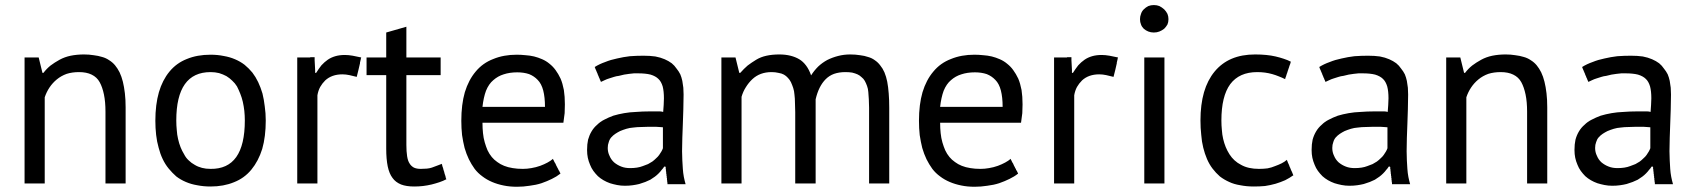

<svg xmlns="http://www.w3.org/2000/svg" viewBox="-20 -711 6567 744"><path d="M466.8 0Q466.8 -74.2 466.8 -294.9Q466.8 -325.2 463.9 -349.6Q460.9 -375 456.1 -394.5Q451.2 -414.1 443.4 -430.7Q435.5 -446.3 425.8 -458Q416 -469.7 403.3 -477.5Q390.6 -486.3 376 -490.2Q360.4 -495.1 342.8 -497.1Q325.2 -500 305.7 -500Q278.3 -500 253.9 -495.1Q230.5 -490.2 210.9 -479.5Q191.4 -468.8 175.8 -457Q160.2 -444.3 148.4 -428.7Q147.5 -428.7 144.5 -428.7Q140.6 -443.4 129.9 -488.3Q116.2 -488.3 75.2 -488.3Q75.2 -366.2 75.2 0Q94.7 0 153.3 0Q153.3 -84 153.3 -334Q160.2 -354.5 171.9 -372.1Q183.6 -389.6 200.2 -403.3Q216.8 -417 238.3 -424.8Q259.8 -431.6 286.1 -431.6Q315.4 -431.6 335 -421.9Q355.5 -412.1 366.2 -392.6Q377 -373 382.8 -344.7Q388.7 -316.4 388.7 -278.3Q388.7 -185.5 388.7 0Q408.2 0 466.8 0Z M594.7 -138.7Q600.6 -115.2 610.4 -94.7Q620.1 -74.2 633.8 -57.6Q647.5 -41 663.1 -27.3Q679.7 -14.6 700.2 -5.9Q720.7 2.9 744.1 6.8Q768.6 11.7 795.9 11.7Q846.7 11.7 886.7 -4.9Q926.8 -20.5 954.1 -53.7Q981.4 -86.9 996.1 -133.8Q1009.8 -181.6 1009.8 -244.1Q1009.8 -272.5 1005.9 -298.8Q1002.9 -325.2 997.1 -348.6Q990.2 -372.1 980.5 -392.6Q970.7 -413.1 958 -429.7Q944.3 -446.3 927.7 -460Q911.1 -472.7 890.6 -481.4Q870.1 -490.2 846.7 -494.1Q823.2 -499 795.9 -499Q744.1 -499 704.1 -482.4Q664.1 -466.8 636.7 -433.6Q609.4 -400.4 595.7 -353.5Q582 -305.7 582 -243.2Q582 -214.8 585 -188.5Q587.9 -162.1 594.7 -138.7ZM795.9 -431.6Q813.5 -431.6 829.1 -427.7Q844.7 -422.9 857.4 -416Q870.1 -408.2 879.9 -398.4Q890.6 -388.7 898.4 -376Q905.3 -362.3 911.1 -347.7Q917 -333 920.9 -316.4Q924.8 -298.8 926.8 -281.2Q928.7 -262.7 928.7 -244.1Q928.7 -149.4 895.5 -102.5Q862.3 -55.7 795.9 -56.6Q777.3 -56.6 762.7 -60.5Q747.1 -64.5 734.4 -72.3Q721.7 -79.1 710.9 -89.8Q700.2 -99.6 693.4 -113.3Q685.5 -126 679.7 -140.6Q673.8 -155.3 669.9 -172.9Q666 -189.5 665 -207Q663.1 -224.6 663.1 -244.1Q663.1 -337.9 696.3 -384.8Q729.5 -431.6 795.9 -431.6Z M1379.9 -488.3Q1362.3 -492.2 1346.7 -495.1Q1330.1 -498 1316.4 -498Q1295.9 -498 1279.3 -493.2Q1262.7 -488.3 1250 -479.5Q1237.3 -470.7 1225.6 -458Q1214.8 -444.3 1205.1 -428.7Q1204.1 -428.7 1201.2 -428.7Q1201.2 -432.6 1201.2 -439.5Q1201.2 -447.3 1200.2 -459Q1199.2 -469.7 1199.2 -477.5Q1199.2 -485.4 1199.2 -489.3Q1198.2 -489.3 1197.3 -489.3Q1197.3 -489.3 1196.3 -489.3Q1196.3 -489.3 1195.3 -489.3Q1195.3 -489.3 1194.3 -489.3Q1194.3 -489.3 1193.4 -489.3Q1193.4 -489.3 1192.4 -489.3Q1192.4 -489.3 1191.4 -489.3Q1191.4 -489.3 1189.5 -489.3Q1189.5 -489.3 1188.5 -489.3Q1188.5 -489.3 1187.5 -489.3Q1187.5 -489.3 1186.5 -489.3Q1186.5 -489.3 1185.5 -489.3Q1185.5 -489.3 1184.6 -489.3Q1184.6 -489.3 1183.6 -489.3Q1183.6 -489.3 1182.6 -489.3Q1182.6 -489.3 1181.6 -488.3Q1180.7 -488.3 1179.7 -488.3Q1179.7 -488.3 1178.7 -488.3Q1178.7 -488.3 1177.7 -488.3Q1177.7 -488.3 1176.8 -488.3Q1176.8 -488.3 1175.8 -488.3Q1175.8 -488.3 1174.8 -488.3Q1174.8 -488.3 1173.8 -488.3Q1172.9 -488.3 1171.9 -488.3Q1171.9 -488.3 1170.9 -488.3Q1170.9 -488.3 1169.9 -488.3Q1169.9 -488.3 1168.9 -488.3Q1168.9 -488.3 1168 -488.3Q1168 -488.3 1167 -488.3Q1167 -488.3 1166 -488.3Q1165 -488.3 1164.1 -488.3Q1164.1 -488.3 1163.1 -488.3Q1163.1 -488.3 1162.1 -488.3Q1162.1 -488.3 1161.1 -488.3Q1161.1 -488.3 1160.2 -488.3Q1160.2 -488.3 1159.2 -488.3Q1159.2 -488.3 1158.2 -488.3Q1158.2 -488.3 1157.2 -488.3Q1157.2 -488.3 1156.2 -488.3Q1156.2 -488.3 1155.3 -488.3Q1155.3 -488.3 1154.3 -488.3Q1154.3 -488.3 1153.3 -488.3Q1153.3 -488.3 1152.3 -488.3Q1152.3 -488.3 1151.4 -488.3Q1151.4 -488.3 1150.4 -488.3Q1150.4 -488.3 1149.4 -488.3Q1149.4 -488.3 1147.5 -488.3Q1147.5 -488.3 1146.5 -488.3Q1146.5 -488.3 1145.5 -488.3Q1145.5 -488.3 1144.5 -488.3Q1144.5 -488.3 1143.6 -488.3Q1143.6 -488.3 1142.6 -488.3Q1142.6 -488.3 1142.6 -488.3Q1142.6 -488.3 1141.6 -488.3Q1141.6 -488.3 1140.6 -488.3Q1140.6 -488.3 1139.6 -488.3Q1138.7 -488.3 1137.7 -488.3Q1137.7 -488.3 1136.7 -488.3Q1136.7 -488.3 1135.7 -488.3Q1135.7 -488.3 1135.7 -488.3Q1135.7 -488.3 1133.8 -488.3Q1133.8 -488.3 1132.8 -488.3Q1132.8 -488.3 1131.8 -488.3Q1131.8 -366.2 1131.8 0Q1151.4 0 1210 0Q1210 -85.9 1210 -341.8Q1212.9 -359.4 1220.7 -374Q1228.5 -387.7 1240.2 -399.4Q1252.9 -411.1 1269.5 -417Q1286.1 -422.9 1306.6 -422.9Q1320.3 -422.9 1334 -419.9Q1347.7 -417 1362.3 -413.1Q1366.2 -427.7 1369.1 -440.4Q1372.1 -454.1 1375 -465.8Q1375 -466.8 1375 -467.8Q1375 -467.8 1375 -468.8Q1375 -468.8 1375 -469.7Q1375 -469.7 1376 -470.7Q1376 -470.7 1376 -471.7Q1376 -471.7 1376 -472.7Q1376 -472.7 1376 -473.6Q1376 -473.6 1376 -474.6Q1376 -474.6 1377 -475.6Q1377 -475.6 1377 -476.6Q1377 -476.6 1377 -477.5Q1377 -477.5 1377 -478.5Q1377 -478.5 1377.9 -479.5Q1377.9 -479.5 1377.9 -480.5Q1377.9 -480.5 1377.9 -481.4Q1377.9 -481.4 1377.9 -483.4Q1377.9 -483.4 1378.9 -484.4Q1378.9 -484.4 1378.9 -485.4Q1378.9 -485.4 1378.9 -486.3Q1378.9 -486.3 1379.9 -488.3Z M1400.4 -419.9Q1419.9 -419.9 1476.6 -419.9Q1476.6 -348.6 1476.6 -134.8Q1476.6 -94.7 1482.4 -66.4Q1488.3 -38.1 1501 -21.5Q1512.7 -4.9 1534.2 3.9Q1554.7 11.7 1585 11.7Q1602.5 11.7 1619.1 9.8Q1635.7 7.8 1652.3 3.9Q1668 0 1682.6 -4.9Q1697.3 -9.8 1710 -16.6Q1710 -16.6 1709 -17.6Q1709 -17.6 1709 -18.6Q1709 -18.6 1708 -19.5Q1708 -19.5 1708 -20.5Q1708 -20.5 1708 -21.5Q1708 -21.5 1707 -22.5Q1707 -22.5 1707 -23.4Q1707 -23.4 1707 -24.4Q1707 -24.4 1707 -25.4Q1707 -25.4 1706.1 -27.3Q1706.1 -27.3 1706.1 -28.3Q1706.1 -28.3 1706.1 -29.3Q1706.1 -29.3 1705.1 -30.3Q1705.1 -30.3 1705.1 -30.3Q1705.1 -30.3 1705.1 -31.2Q1705.1 -31.2 1705.1 -32.2Q1705.1 -33.2 1704.1 -34.2Q1704.1 -34.2 1704.1 -35.2Q1704.1 -35.2 1704.1 -35.2Q1704.1 -35.2 1703.1 -36.1Q1703.1 -36.1 1703.1 -37.1Q1703.1 -37.1 1703.1 -38.1Q1703.1 -38.1 1703.1 -39.1Q1703.1 -39.1 1702.1 -39.1Q1702.1 -39.1 1702.1 -41Q1702.1 -41 1702.1 -42Q1702.1 -42 1702.1 -42Q1702.1 -43 1701.2 -43.9Q1701.2 -43.9 1701.2 -44.9Q1701.2 -44.9 1701.2 -45.9Q1701.2 -45.9 1700.2 -46.9Q1700.2 -46.9 1700.2 -46.9Q1700.2 -46.9 1700.2 -47.9Q1700.2 -47.9 1700.2 -48.8Q1700.2 -48.8 1699.2 -49.8Q1699.2 -49.8 1699.2 -50.8Q1699.2 -50.8 1699.2 -51.8Q1699.2 -51.8 1698.2 -52.7Q1698.2 -52.7 1698.2 -53.7Q1698.2 -53.7 1698.2 -53.7Q1698.2 -53.7 1698.2 -54.7Q1698.2 -54.7 1698.2 -55.7Q1698.2 -55.7 1697.3 -56.6Q1697.3 -56.6 1697.3 -57.6Q1697.3 -57.6 1697.3 -58.6Q1697.3 -58.6 1697.3 -59.6Q1697.3 -59.6 1696.3 -60.5Q1696.3 -60.5 1696.3 -61.5Q1696.3 -61.5 1696.3 -62.5Q1696.3 -62.5 1695.3 -63.5Q1695.3 -63.5 1695.3 -63.5Q1695.3 -64.5 1695.3 -65.4Q1695.3 -65.4 1694.3 -65.4Q1694.3 -66.4 1694.3 -67.4Q1694.3 -67.4 1694.3 -68.4Q1694.3 -68.4 1694.3 -68.4Q1694.3 -68.4 1693.4 -69.3Q1693.4 -69.3 1693.4 -70.3Q1693.4 -70.3 1693.4 -71.3Q1693.4 -71.3 1693.4 -72.3Q1693.4 -72.3 1692.4 -73.2Q1692.4 -73.2 1692.4 -74.2Q1692.4 -74.2 1692.4 -75.2Q1692.4 -75.2 1692.4 -76.2Q1681.6 -72.3 1671.9 -68.4Q1662.1 -64.5 1653.3 -61.5Q1644.5 -58.6 1633.8 -57.6Q1623 -56.6 1610.4 -56.6Q1594.7 -56.6 1584 -61.5Q1573.2 -67.4 1567.4 -77.1Q1560.5 -86.9 1557.6 -105.5Q1554.7 -124 1554.7 -149.4Q1554.7 -239.3 1554.7 -419.9Q1587.9 -419.9 1687.5 -419.9Q1687.5 -437.5 1687.5 -488.3Q1654.3 -488.3 1554.7 -488.3Q1554.7 -517.6 1554.7 -607.4Q1535.2 -601.6 1476.6 -585Q1476.6 -560.5 1476.6 -488.3Q1458 -488.3 1400.4 -488.3Q1400.4 -470.7 1400.4 -419.9Z M2123 -95.7Q2114.3 -87.9 2101.6 -81.1Q2088.9 -74.2 2073.2 -68.4Q2056.6 -62.5 2039.1 -59.6Q2022.5 -56.6 2005.9 -56.6Q1984.4 -56.6 1966.8 -59.6Q1948.2 -62.5 1933.6 -68.4Q1918.9 -74.2 1907.2 -83Q1894.5 -91.8 1885.7 -102.5Q1876 -114.3 1869.1 -128.9Q1863.3 -142.6 1858.4 -159.2Q1853.5 -175.8 1851.6 -195.3Q1849.6 -213.9 1849.6 -235.4Q1954.1 -235.4 2163.1 -235.4Q2166 -254.9 2168 -272.5Q2168.9 -290 2168.9 -306.6Q2168.9 -336.9 2165 -362.3Q2160.2 -387.7 2152.3 -406.2Q2143.6 -424.8 2132.8 -439.5Q2123 -453.1 2109.4 -463.9Q2096.7 -474.6 2081.1 -481.4Q2065.4 -488.3 2049.8 -492.2Q2033.2 -496.1 2016.6 -497.1Q1999 -499 1982.4 -499Q1931.6 -499 1891.6 -482.4Q1850.6 -466.8 1823.2 -433.6Q1795.9 -401.4 1781.2 -353.5Q1767.6 -305.7 1767.6 -243.2Q1767.6 -213.9 1770.5 -187.5Q1774.4 -161.1 1780.3 -137.7Q1787.1 -114.3 1796.9 -93.8Q1806.6 -74.2 1819.3 -56.6Q1832 -40 1849.6 -27.3Q1866.2 -14.6 1886.7 -5.9Q1907.2 2.9 1931.6 7.8Q1955.1 12.7 1983.4 12.7Q2007.8 12.7 2032.2 8.8Q2056.6 5.9 2078.1 -1Q2100.6 -8.8 2118.2 -17.6Q2136.7 -26.4 2151.4 -38.1Q2151.4 -39.1 2151.4 -40Q2151.4 -40 2150.4 -41Q2150.4 -41 2150.4 -42Q2150.4 -42 2149.4 -43Q2149.4 -43.9 2148.4 -44.9Q2148.4 -44.9 2148.4 -45.9Q2148.4 -45.9 2147.5 -46.9Q2147.5 -46.9 2147.5 -47.9Q2147.5 -47.9 2146.5 -48.8Q2146.5 -48.8 2146.5 -49.8Q2146.5 -49.8 2145.5 -49.8Q2145.5 -49.8 2145.5 -50.8Q2145.5 -50.8 2144.5 -51.8Q2144.5 -51.8 2143.6 -53.7Q2143.6 -53.7 2143.6 -54.7Q2143.6 -54.7 2143.6 -55.7Q2143.6 -55.7 2142.6 -55.7Q2142.6 -55.7 2142.6 -56.6Q2142.6 -56.6 2141.6 -57.6Q2141.6 -57.6 2141.6 -58.6Q2141.6 -58.6 2141.6 -59.6Q2141.6 -59.6 2140.6 -59.6Q2140.6 -59.6 2139.6 -61.5Q2139.6 -61.5 2139.6 -62.5Q2139.6 -62.5 2139.6 -62.5Q2139.6 -62.5 2138.7 -63.5Q2138.7 -63.5 2138.7 -64.5Q2138.7 -64.5 2137.7 -65.4Q2137.7 -65.4 2137.7 -65.4Q2137.7 -66.4 2136.7 -67.4Q2136.7 -67.4 2136.7 -67.4Q2136.7 -67.4 2135.7 -69.3Q2135.7 -69.3 2135.7 -69.3Q2135.7 -69.3 2134.8 -71.3Q2134.8 -71.3 2134.8 -71.3Q2134.8 -71.3 2134.8 -72.3Q2134.8 -72.3 2133.8 -73.2Q2133.8 -73.2 2133.8 -73.2Q2133.8 -73.2 2133.8 -74.2Q2133.8 -74.2 2132.8 -75.2Q2132.8 -75.2 2132.8 -76.2Q2132.8 -76.2 2132.8 -76.2Q2132.8 -77.1 2131.8 -78.1Q2131.8 -78.1 2130.9 -79.1Q2130.9 -80.1 2129.9 -81.1Q2129.9 -81.1 2128.9 -82Q2128.9 -82 2128.9 -83Q2128.9 -83 2127.9 -84Q2127.9 -84 2127.9 -85Q2127.9 -85 2127 -85.9Q2127 -85.9 2127 -86.9Q2127 -86.9 2126 -87.9Q2126 -87.9 2126 -88.9Q2126 -89.8 2125 -90.8Q2125 -90.8 2124 -91.8Q2124 -91.8 2124 -92.8Q2124 -92.8 2123 -93.8Q2123 -93.8 2123 -95.7ZM2063.5 -401.4Q2078.1 -386.7 2085 -360.4Q2091.8 -334 2091.8 -296.9Q2010.7 -296.9 1849.6 -296.9Q1853.5 -333 1863.3 -359.4Q1874 -385.7 1891.6 -400.4Q1909.2 -416 1931.6 -422.9Q1955.1 -430.7 1984.4 -430.7Q2009.8 -430.7 2030.3 -423.8Q2049.8 -416 2063.5 -401.4Z M2308.6 -393.6Q2316.4 -397.5 2323.2 -400.4Q2331.1 -404.3 2340.8 -407.2Q2349.6 -410.2 2359.4 -413.1Q2368.2 -416 2377.9 -417Q2388.7 -419.9 2398.4 -421.9Q2408.2 -423.8 2418 -424.8Q2427.7 -425.8 2436.5 -426.8Q2445.3 -426.8 2453.1 -426.8Q2481.4 -426.8 2501 -421.9Q2520.5 -416 2531.2 -405.3Q2542 -395.5 2547.9 -376Q2552.7 -357.4 2552.7 -330.1Q2552.7 -318.4 2551.8 -304.7Q2550.8 -292 2549.8 -277.3Q2543 -279.3 2537.1 -279.3Q2530.3 -279.3 2523.4 -279.3Q2514.6 -279.3 2496.1 -279.3Q2469.7 -279.3 2445.3 -277.3Q2419.9 -276.4 2398.4 -272.5Q2376 -268.6 2356.4 -262.7Q2337.9 -255.9 2321.3 -247.1Q2305.7 -239.3 2293.9 -227.5Q2281.2 -216.8 2272.5 -202.1Q2263.7 -187.5 2258.8 -169.9Q2254.9 -152.3 2254.9 -129.9Q2254.9 -113.3 2257.8 -99.6Q2260.7 -85.9 2266.6 -72.3Q2271.5 -59.6 2279.3 -48.8Q2287.1 -38.1 2296.9 -28.3Q2306.6 -19.5 2318.4 -12.7Q2330.1 -5.9 2343.8 -1Q2356.4 2.9 2371.1 5.9Q2385.7 8.8 2401.4 8.8Q2418 8.8 2431.6 6.8Q2445.3 4.9 2457 2Q2469.7 -2 2480.5 -5.9Q2491.2 -10.7 2500 -14.6Q2509.8 -20.5 2517.6 -26.4Q2525.4 -32.2 2532.2 -39.1Q2539.1 -45.9 2543.9 -52.7Q2549.8 -58.6 2553.7 -65.4Q2555.7 -65.4 2558.6 -65.4Q2558.6 -65.4 2558.6 -64.5Q2558.6 -64.5 2559.6 -63.5Q2559.6 -63.5 2559.6 -62.5Q2559.6 -62.5 2559.6 -61.5Q2559.6 -60.5 2559.6 -59.6Q2559.6 -59.6 2559.6 -58.6Q2559.6 -58.6 2559.6 -57.6Q2559.6 -57.6 2559.6 -56.6Q2559.6 -56.6 2559.6 -55.7Q2559.6 -55.7 2560.5 -54.7Q2560.5 -54.7 2560.5 -53.7Q2560.5 -53.7 2560.5 -52.7Q2560.5 -52.7 2560.5 -51.8Q2560.5 -51.8 2560.5 -50.8Q2560.5 -49.8 2560.5 -48.8Q2560.5 -48.8 2560.5 -47.9Q2560.5 -47.9 2560.5 -46.9Q2560.5 -46.9 2561.5 -45.9Q2561.5 -45.9 2561.5 -44.9Q2561.5 -44.9 2561.5 -43.9Q2561.5 -43.9 2561.5 -43Q2561.5 -43 2561.5 -41Q2561.5 -41 2561.5 -40Q2561.5 -40 2561.5 -39.1Q2561.5 -39.1 2561.5 -38.1Q2561.5 -38.1 2562.5 -37.1Q2562.5 -37.1 2562.5 -36.1Q2562.5 -36.1 2562.5 -35.2Q2562.5 -34.2 2562.5 -33.2Q2562.5 -33.2 2562.5 -32.2Q2562.5 -32.2 2562.5 -31.2Q2562.5 -31.2 2562.5 -30.3Q2562.5 -30.3 2563.5 -29.3Q2563.5 -29.3 2563.5 -28.3Q2563.5 -28.3 2563.5 -27.3Q2563.5 -27.3 2563.5 -26.4Q2563.5 -26.4 2563.5 -25.4Q2563.5 -25.4 2563.5 -24.4Q2563.5 -24.4 2563.5 -23.4Q2563.5 -23.4 2563.5 -22.5Q2563.5 -21.5 2564.5 -20.5Q2564.5 -20.5 2564.5 -19.5Q2564.5 -19.5 2564.5 -18.6Q2564.5 -18.6 2564.5 -17.6Q2564.5 -17.6 2564.5 -16.6Q2564.5 -16.6 2564.5 -15.6Q2564.5 -15.6 2564.5 -14.6Q2564.5 -14.6 2564.5 -13.7Q2564.5 -13.7 2564.5 -12.7Q2564.5 -12.7 2565.4 -11.7Q2565.4 -11.7 2565.4 -10.7Q2565.4 -10.7 2565.4 -9.8Q2565.4 -9.8 2565.4 -9.8Q2565.4 -9.8 2565.4 -8.8Q2565.4 -8.8 2565.4 -7.8Q2565.4 -7.8 2565.4 -6.8Q2565.4 -5.9 2565.4 -4.9Q2565.4 -4.9 2566.4 -3.9Q2566.4 -3.9 2566.4 -2.9Q2566.4 -2.9 2566.4 -2Q2566.4 -2 2566.4 -2Q2566.4 -2 2566.4 -1Q2566.4 -1 2566.4 0Q2566.4 0 2566.4 1Q2566.4 1 2566.4 2Q2566.4 2 2566.4 2Q2566.4 2 2566.4 2.9Q2567.4 2.9 2568.4 2.9Q2568.4 2.9 2569.3 2.9Q2569.3 2.9 2570.3 2.9Q2570.3 2.9 2571.3 2.9Q2571.3 2.9 2572.3 2.9Q2573.2 2.9 2574.2 2.9Q2574.2 2.9 2575.2 2.9Q2575.2 2.9 2576.2 2.9Q2576.2 2.9 2577.1 2.9Q2577.1 2.9 2578.1 2.9Q2578.1 2.9 2579.1 2.9Q2579.1 2.9 2580.1 2.9Q2580.1 2.9 2581.1 2.9Q2581.1 2.9 2582 2.9Q2582 2.9 2583 2.9Q2583 2.9 2584 2.9Q2584 2.9 2585.9 2.9Q2585.9 2.9 2586.9 2.9Q2586.9 2.9 2587.9 2.9Q2587.9 2.9 2588.9 2.9Q2588.9 2.9 2589.8 2.9Q2589.8 2.9 2590.8 2.9Q2590.8 2.9 2591.8 2.9Q2591.8 2.9 2592.8 2.9Q2593.8 2.9 2594.7 2.9Q2594.7 2.9 2595.7 2.9Q2595.7 2.9 2596.7 2.9Q2596.7 2.9 2597.7 2.9Q2597.7 2.9 2598.6 2.9Q2598.6 2.9 2599.6 2.9Q2599.6 2.9 2600.6 2.9Q2600.6 2.9 2601.6 2.9Q2601.6 2.9 2603.5 2.9Q2603.5 2.9 2604.5 2.9Q2604.5 2.9 2605.5 2.9Q2605.5 2.9 2606.4 2.9Q2606.4 2.9 2607.4 2.9Q2607.4 2.9 2608.4 2.9Q2608.4 2.9 2609.4 2.9Q2609.4 2.9 2610.4 2.9Q2611.3 2.9 2612.3 2.9Q2612.3 2.9 2613.3 2.9Q2613.3 2.9 2614.3 2.9Q2614.3 2.9 2615.2 2.9Q2615.2 2.9 2616.2 2.9Q2616.2 2.9 2617.2 2.9Q2617.2 2.9 2618.2 2.9Q2618.2 2.9 2619.1 2.9Q2619.1 2.9 2620.1 2.9Q2620.1 2.9 2622.1 2.9Q2622.1 2.9 2623 2.9Q2623 2.9 2624 2.9Q2624 2.9 2625 2.9Q2625 2.9 2626 2.9Q2626 2.9 2627 2.9Q2627 2.9 2627.9 2.9Q2627.9 2.9 2628.9 2.9Q2628.9 2.9 2629.9 2.9Q2629.9 2.9 2630.9 2.9Q2630.9 2.9 2631.8 2.9Q2631.8 2.9 2632.8 2.9Q2632.8 2.9 2633.8 2.9Q2633.8 2.9 2634.8 2.9Q2634.8 2.9 2635.7 2.9Q2635.7 2.9 2636.7 2.9Q2632.8 -10.7 2629.9 -25.4Q2627 -41 2626 -56.6Q2625 -72.3 2624 -89.8Q2623 -107.4 2623 -125Q2623 -149.4 2624 -176.8Q2625 -203.1 2626 -230.5Q2627 -257.8 2627.9 -287.1Q2628.9 -315.4 2628.9 -344.7Q2628.9 -358.4 2627.9 -371.1Q2626 -383.8 2624 -397.5Q2621.1 -411.1 2616.2 -422.9Q2610.4 -434.6 2601.6 -445.3Q2593.8 -457 2583 -465.8Q2571.3 -474.6 2555.7 -481.4Q2540 -488.3 2519.5 -492.2Q2499 -495.1 2473.6 -495.1Q2447.3 -495.1 2420.9 -493.2Q2395.5 -490.2 2371.1 -484.4Q2346.7 -479.5 2325.2 -470.7Q2302.7 -462.9 2284.2 -451.2Q2284.2 -451.2 2285.2 -450.2Q2285.2 -450.2 2285.2 -449.2Q2285.2 -449.2 2286.1 -448.2Q2286.1 -448.2 2286.1 -447.3Q2286.1 -447.3 2286.1 -446.3Q2286.1 -446.3 2287.1 -445.3Q2287.1 -445.3 2287.1 -444.3Q2287.1 -444.3 2288.1 -443.4Q2288.1 -443.4 2288.1 -442.4Q2288.1 -442.4 2288.1 -441.4Q2288.1 -441.4 2289.1 -440.4Q2289.1 -440.4 2289.1 -439.5Q2289.1 -439.5 2290 -439.5Q2290 -439.5 2290 -438.5Q2290 -438.5 2290 -437.5Q2290 -437.5 2291 -435.5Q2291 -435.5 2291 -434.6Q2291 -434.6 2292 -433.6Q2292 -433.6 2292 -433.6Q2292 -433.6 2293 -431.6Q2293 -431.6 2293 -430.7Q2293 -430.7 2293 -429.7Q2293 -429.7 2293.9 -429.7Q2293.9 -429.7 2293.9 -427.7Q2293.9 -427.7 2294.9 -426.8Q2294.9 -426.8 2294.9 -426.8Q2294.9 -425.8 2295.9 -424.8Q2295.9 -424.8 2295.9 -423.8Q2295.9 -423.8 2295.9 -422.9Q2295.9 -422.9 2296.9 -421.9Q2296.9 -421.9 2296.9 -421.9Q2296.9 -421.9 2296.9 -420.9Q2296.9 -420.9 2297.9 -419.9Q2297.9 -419.9 2297.9 -419.9Q2297.9 -419.9 2297.9 -418.9Q2297.9 -418.9 2297.9 -418Q2297.9 -418 2298.8 -417Q2298.8 -417 2298.8 -417Q2298.8 -417 2299.8 -415Q2299.8 -415 2299.8 -415Q2299.8 -415 2299.8 -414.1Q2299.8 -414.1 2299.8 -414.1Q2299.8 -414.1 2300.8 -412.1Q2300.8 -412.1 2300.8 -411.1Q2300.8 -411.1 2301.8 -410.2Q2301.8 -410.2 2301.8 -409.2Q2301.8 -409.2 2302.7 -408.2Q2302.7 -408.2 2302.7 -407.2Q2302.7 -407.2 2303.7 -406.2Q2303.7 -406.2 2303.7 -405.3Q2303.7 -405.3 2303.7 -404.3Q2303.7 -404.3 2304.7 -403.3Q2304.7 -403.3 2304.7 -402.3Q2304.7 -402.3 2305.7 -401.4Q2305.7 -401.4 2305.7 -400.4Q2305.7 -400.4 2306.6 -399.4Q2306.6 -399.4 2306.6 -397.5Q2306.6 -397.5 2307.6 -396.5Q2307.6 -396.5 2307.6 -395.5Q2307.6 -395.5 2308.6 -394.5Q2308.6 -394.5 2308.6 -393.6ZM2359.4 -82Q2347.7 -92.8 2341.8 -107.4Q2335 -121.1 2335 -137.7Q2335 -150.4 2338.9 -160.2Q2341.8 -170.9 2348.6 -178.7Q2355.5 -186.5 2364.3 -192.4Q2373 -198.2 2382.8 -203.1Q2394.5 -208 2407.2 -211.9Q2419.9 -215.8 2434.6 -216.8Q2449.2 -218.8 2463.9 -218.8Q2478.5 -219.7 2493.2 -219.7Q2500 -219.7 2507.8 -219.7Q2514.6 -219.7 2521.5 -219.7Q2528.3 -219.7 2535.2 -218.8Q2542 -218.8 2548.8 -217.8Q2548.8 -190.4 2548.8 -136.7Q2546.9 -130.9 2543 -124Q2539.1 -118.2 2534.2 -110.4Q2529.3 -103.5 2522.5 -97.7Q2515.6 -90.8 2507.8 -85Q2500 -80.1 2491.2 -75.2Q2481.4 -71.3 2470.7 -67.4Q2460.9 -63.5 2448.2 -61.5Q2435.5 -59.6 2421.9 -59.6Q2402.3 -59.6 2387.7 -65.4Q2372.1 -71.3 2359.4 -82Z M3140.6 0Q3140.6 -82 3140.6 -326.2Q3146.5 -351.6 3156.2 -371.1Q3166 -390.6 3179.7 -404.3Q3193.4 -418 3211.9 -424.8Q3231.4 -431.6 3255.9 -431.6Q3270.5 -431.6 3282.2 -429.7Q3293.9 -426.8 3302.7 -422.9Q3311.5 -418.9 3318.4 -412.1Q3326.2 -406.2 3331.1 -397.5Q3335.9 -388.7 3339.8 -377.9Q3343.8 -367.2 3344.7 -354.5Q3345.7 -341.8 3346.7 -326.2Q3347.7 -311.5 3347.7 -293.9Q3347.7 -196.3 3347.7 0Q3367.2 0 3425.8 0Q3425.8 -73.2 3425.8 -293Q3425.8 -324.2 3423.8 -348.6Q3421.9 -374 3418 -394.5Q3414.1 -414.1 3407.2 -430.7Q3400.4 -446.3 3390.6 -458Q3381.8 -469.7 3370.1 -477.5Q3358.4 -486.3 3343.8 -490.2Q3330.1 -495.1 3312.5 -497.1Q3294.9 -500 3274.4 -500Q3250 -500 3227.5 -494.1Q3205.1 -488.3 3185.5 -478.5Q3166 -467.8 3150.4 -453.1Q3134.8 -437.5 3123 -418.9Q3115.2 -441.4 3103.5 -457Q3091.8 -472.7 3077.1 -481.4Q3062.5 -490.2 3043 -495.1Q3023.4 -500 3000 -500Q2972.7 -500 2950.2 -495.1Q2927.7 -490.2 2910.2 -479.5Q2892.6 -468.8 2877 -457Q2862.3 -444.3 2848.6 -428.7Q2847.7 -428.7 2844.7 -428.7Q2840.8 -443.4 2830.1 -488.3Q2816.4 -488.3 2775.4 -488.3Q2775.4 -366.2 2775.4 0Q2794.9 0 2853.5 0Q2853.5 -84 2853.5 -335.9Q2859.4 -356.4 2870.1 -373Q2880.9 -390.6 2895.5 -404.3Q2910.2 -418 2928.7 -424.8Q2947.3 -431.6 2969.7 -431.6Q2984.4 -431.6 2996.1 -428.7Q3008.8 -426.8 3017.6 -421.9Q3026.4 -417 3033.2 -409.2Q3040 -402.3 3044.9 -392.6Q3049.8 -381.8 3053.7 -370.1Q3057.6 -358.4 3058.6 -343.8Q3060.5 -329.1 3060.5 -312.5Q3061.5 -294.9 3061.5 -276.4Q3061.5 -184.6 3061.5 0Q3081.1 0 3140.6 0Z M3896.5 -95.7Q3887.7 -87.9 3875 -81.1Q3862.3 -74.2 3846.7 -68.4Q3830.1 -62.5 3812.5 -59.6Q3795.9 -56.6 3779.3 -56.6Q3757.8 -56.6 3740.2 -59.6Q3721.7 -62.5 3707 -68.4Q3692.4 -74.2 3680.7 -83Q3668 -91.8 3659.2 -102.5Q3649.4 -114.3 3642.6 -128.9Q3636.7 -142.6 3631.8 -159.2Q3627 -175.8 3625 -195.3Q3623 -213.9 3623 -235.4Q3727.5 -235.4 3936.5 -235.4Q3939.5 -254.9 3941.4 -272.5Q3942.4 -290 3942.4 -306.6Q3942.4 -336.9 3938.5 -362.3Q3933.6 -387.7 3925.8 -406.2Q3917 -424.8 3906.2 -439.5Q3896.5 -453.1 3882.8 -463.9Q3870.1 -474.6 3854.5 -481.4Q3838.9 -488.3 3823.2 -492.2Q3806.6 -496.1 3790 -497.1Q3772.5 -499 3755.9 -499Q3705.1 -499 3665 -482.4Q3624 -466.8 3596.7 -433.6Q3569.3 -401.4 3554.7 -353.5Q3541 -305.7 3541 -243.2Q3541 -213.9 3543.9 -187.5Q3547.9 -161.1 3553.7 -137.7Q3560.5 -114.3 3570.3 -93.8Q3580.1 -74.2 3592.8 -56.6Q3605.5 -40 3623 -27.3Q3639.6 -14.6 3660.2 -5.9Q3680.7 2.9 3705.1 7.8Q3728.5 12.7 3756.8 12.7Q3781.2 12.7 3805.7 8.8Q3830.1 5.9 3851.6 -1Q3874 -8.8 3891.6 -17.6Q3910.2 -26.4 3924.8 -38.1Q3924.8 -39.1 3924.8 -40Q3924.8 -40 3923.8 -41Q3923.8 -41 3923.8 -42Q3923.8 -42 3922.9 -43Q3922.9 -43.9 3921.9 -44.9Q3921.9 -44.9 3921.9 -45.9Q3921.9 -45.9 3920.9 -46.9Q3920.9 -46.9 3920.9 -47.9Q3920.9 -47.9 3919.9 -48.8Q3919.9 -48.8 3919.9 -49.8Q3919.9 -49.8 3918.9 -49.8Q3918.9 -49.8 3918.9 -50.8Q3918.9 -50.8 3918 -51.8Q3918 -51.8 3917 -53.7Q3917 -53.7 3917 -54.7Q3917 -54.7 3917 -55.7Q3917 -55.7 3916 -55.7Q3916 -55.7 3916 -56.6Q3916 -56.6 3915 -57.6Q3915 -57.6 3915 -58.6Q3915 -58.6 3915 -59.6Q3915 -59.6 3914.1 -59.6Q3914.1 -59.6 3913.1 -61.5Q3913.1 -61.5 3913.1 -62.5Q3913.1 -62.5 3913.1 -62.5Q3913.1 -62.5 3912.1 -63.5Q3912.1 -63.5 3912.1 -64.5Q3912.1 -64.5 3911.1 -65.4Q3911.1 -65.4 3911.1 -65.4Q3911.1 -66.4 3910.2 -67.4Q3910.2 -67.4 3910.2 -67.4Q3910.2 -67.4 3909.2 -69.3Q3909.2 -69.3 3909.2 -69.3Q3909.2 -69.3 3908.2 -71.3Q3908.2 -71.3 3908.2 -71.3Q3908.2 -71.3 3908.2 -72.3Q3908.2 -72.3 3907.2 -73.2Q3907.2 -73.2 3907.2 -73.2Q3907.2 -73.2 3907.2 -74.2Q3907.2 -74.2 3906.2 -75.2Q3906.2 -75.2 3906.2 -76.2Q3906.2 -76.2 3906.2 -76.2Q3906.2 -77.1 3905.3 -78.1Q3905.3 -78.1 3904.3 -79.1Q3904.3 -80.1 3903.3 -81.1Q3903.3 -81.1 3902.3 -82Q3902.3 -82 3902.3 -83Q3902.3 -83 3901.4 -84Q3901.4 -84 3901.4 -85Q3901.4 -85 3900.4 -85.9Q3900.4 -85.9 3900.4 -86.9Q3900.4 -86.9 3899.4 -87.9Q3899.4 -87.9 3899.4 -88.9Q3899.4 -89.8 3898.4 -90.8Q3898.4 -90.8 3897.5 -91.8Q3897.5 -91.8 3897.5 -92.8Q3897.5 -92.8 3896.5 -93.8Q3896.5 -93.8 3896.5 -95.7ZM3836.9 -401.4Q3851.6 -386.7 3858.4 -360.4Q3865.2 -334 3865.2 -296.9Q3784.2 -296.9 3623 -296.9Q3627 -333 3636.7 -359.4Q3647.5 -385.7 3665 -400.4Q3682.6 -416 3705.1 -422.9Q3728.5 -430.7 3757.8 -430.7Q3783.2 -430.7 3803.7 -423.8Q3823.2 -416 3836.9 -401.4Z M4312.5 -488.3Q4294.9 -492.2 4279.3 -495.1Q4262.7 -498 4249 -498Q4228.5 -498 4211.9 -493.2Q4195.3 -488.3 4182.6 -479.5Q4169.9 -470.7 4158.2 -458Q4147.5 -444.3 4137.7 -428.7Q4136.7 -428.7 4133.8 -428.7Q4133.8 -432.6 4133.8 -439.5Q4133.8 -447.3 4132.8 -459Q4131.8 -469.7 4131.8 -477.5Q4131.8 -485.4 4131.8 -489.3Q4130.9 -489.3 4129.9 -489.3Q4129.9 -489.3 4128.9 -489.3Q4128.9 -489.3 4127.9 -489.3Q4127.9 -489.3 4127 -489.3Q4127 -489.3 4126 -489.3Q4126 -489.3 4125 -489.3Q4125 -489.3 4124 -489.3Q4124 -489.3 4122.1 -489.3Q4122.1 -489.3 4121.1 -489.3Q4121.1 -489.3 4120.1 -489.3Q4120.1 -489.3 4119.1 -489.3Q4119.1 -489.3 4118.2 -489.3Q4118.2 -489.3 4117.2 -489.3Q4117.2 -489.3 4116.2 -489.3Q4116.2 -489.3 4115.2 -489.3Q4115.2 -489.3 4114.3 -488.3Q4113.3 -488.3 4112.3 -488.3Q4112.3 -488.3 4111.3 -488.3Q4111.3 -488.3 4110.4 -488.3Q4110.4 -488.3 4109.4 -488.3Q4109.4 -488.3 4108.4 -488.3Q4108.4 -488.3 4107.4 -488.3Q4107.4 -488.3 4106.4 -488.3Q4105.5 -488.3 4104.5 -488.3Q4104.5 -488.3 4103.5 -488.3Q4103.5 -488.3 4102.5 -488.3Q4102.5 -488.3 4101.6 -488.3Q4101.6 -488.3 4100.6 -488.3Q4100.6 -488.3 4099.6 -488.3Q4099.6 -488.3 4098.6 -488.3Q4097.7 -488.3 4096.7 -488.3Q4096.7 -488.3 4095.7 -488.3Q4095.7 -488.3 4094.7 -488.3Q4094.7 -488.3 4093.8 -488.3Q4093.8 -488.3 4092.8 -488.3Q4092.8 -488.3 4091.8 -488.3Q4091.8 -488.3 4090.8 -488.3Q4090.8 -488.3 4089.8 -488.3Q4089.8 -488.3 4088.9 -488.3Q4088.9 -488.3 4087.9 -488.3Q4087.9 -488.3 4086.9 -488.3Q4086.9 -488.3 4085.9 -488.3Q4085.9 -488.3 4085 -488.3Q4085 -488.3 4084 -488.3Q4084 -488.3 4083 -488.3Q4083 -488.3 4082 -488.3Q4082 -488.3 4080.1 -488.3Q4080.1 -488.3 4079.1 -488.3Q4079.1 -488.3 4078.1 -488.3Q4078.1 -488.3 4077.1 -488.3Q4077.1 -488.3 4076.2 -488.3Q4076.2 -488.3 4075.2 -488.3Q4075.2 -488.3 4075.2 -488.3Q4075.2 -488.3 4074.2 -488.3Q4074.2 -488.3 4073.2 -488.3Q4073.2 -488.3 4072.3 -488.3Q4071.3 -488.3 4070.3 -488.3Q4070.3 -488.3 4069.3 -488.3Q4069.3 -488.3 4068.4 -488.3Q4068.4 -488.3 4068.4 -488.3Q4068.4 -488.3 4066.4 -488.3Q4066.4 -488.3 4065.4 -488.3Q4065.4 -488.3 4064.5 -488.3Q4064.5 -366.2 4064.5 0Q4084 0 4142.6 0Q4142.6 -85.9 4142.6 -341.8Q4145.5 -359.4 4153.3 -374Q4161.1 -387.7 4172.9 -399.4Q4185.5 -411.1 4202.1 -417Q4218.8 -422.9 4239.3 -422.9Q4252.9 -422.9 4266.6 -419.9Q4280.3 -417 4294.9 -413.1Q4298.8 -427.7 4301.8 -440.4Q4304.7 -454.1 4307.6 -465.8Q4307.6 -466.8 4307.6 -467.8Q4307.6 -467.8 4307.6 -468.8Q4307.6 -468.8 4307.6 -469.7Q4307.6 -469.7 4308.6 -470.7Q4308.6 -470.7 4308.6 -471.7Q4308.6 -471.7 4308.6 -472.7Q4308.6 -472.7 4308.6 -473.6Q4308.6 -473.6 4308.6 -474.6Q4308.6 -474.6 4309.6 -475.6Q4309.6 -475.6 4309.6 -476.6Q4309.6 -476.6 4309.6 -477.5Q4309.6 -477.5 4309.6 -478.5Q4309.6 -478.5 4310.5 -479.5Q4310.5 -479.5 4310.5 -480.5Q4310.5 -480.5 4310.5 -481.4Q4310.5 -481.4 4310.5 -483.4Q4310.5 -483.4 4311.5 -484.4Q4311.5 -484.4 4311.5 -485.4Q4311.5 -485.4 4311.5 -486.3Q4311.5 -486.3 4312.5 -488.3Z M4414.1 0Q4433.6 0 4492.2 0Q4492.2 -122.1 4492.2 -488.3Q4472.7 -488.3 4414.1 -488.3Q4414.1 -366.2 4414.1 0ZM4412.1 -599.6Q4419.9 -592.8 4429.7 -588.9Q4439.5 -585 4451.2 -585Q4462.9 -585 4472.7 -588.9Q4482.4 -592.8 4491.2 -599.6Q4499 -607.4 4503.9 -616.2Q4507.8 -625 4507.8 -636.7Q4507.8 -647.5 4503.9 -657.2Q4499 -667 4491.2 -674.8Q4482.4 -682.6 4472.7 -687.5Q4462.9 -691.4 4451.2 -691.4Q4439.5 -691.4 4429.7 -687.5Q4419.9 -682.6 4412.1 -674.8Q4404.3 -667 4401.4 -657.2Q4397.5 -647.5 4397.5 -636.7Q4397.5 -625 4401.4 -616.2Q4404.3 -607.4 4412.1 -599.6Z M4966.8 -91.8Q4958 -84 4946.3 -78.1Q4934.6 -72.3 4920.9 -67.4Q4907.2 -61.5 4891.6 -58.6Q4876 -56.6 4858.4 -56.6Q4837.9 -56.6 4820.3 -60.5Q4802.7 -64.5 4789.1 -72.3Q4775.4 -79.1 4763.7 -89.8Q4752.9 -99.6 4744.1 -113.3Q4735.4 -127 4729.5 -141.6Q4723.6 -156.2 4719.7 -172.9Q4715.8 -189.5 4714.8 -207Q4712.9 -224.6 4712.9 -244.1Q4712.9 -337.9 4747.1 -384.8Q4782.2 -431.6 4851.6 -431.6Q4867.2 -431.6 4881.8 -429.7Q4896.5 -427.7 4910.2 -423.8Q4923.8 -419.9 4935.5 -415Q4948.2 -410.2 4960 -404.3Q4960 -404.3 4960 -405.3Q4960 -405.3 4960 -406.2Q4960 -406.2 4960.9 -407.2Q4960.9 -407.2 4960.9 -408.2Q4960.9 -408.2 4960.9 -409.2Q4960.9 -410.2 4961.9 -411.1Q4961.9 -411.1 4961.9 -412.1Q4961.9 -412.1 4962.9 -413.1Q4962.9 -413.1 4962.9 -414.1Q4962.9 -414.1 4962.9 -415Q4962.9 -415 4963.9 -416Q4963.9 -416 4963.9 -417Q4963.9 -417 4963.9 -417Q4963.9 -417 4963.9 -418Q4963.9 -418 4964.8 -418.9Q4964.8 -418.9 4964.8 -420.9Q4964.8 -420.9 4965.8 -421.9Q4965.8 -421.9 4965.8 -422.9Q4965.8 -422.9 4965.8 -422.9Q4965.8 -422.9 4965.8 -423.8Q4965.8 -423.8 4966.8 -425.8Q4966.8 -425.8 4966.8 -426.8Q4966.8 -426.8 4967.8 -427.7Q4967.8 -427.7 4967.8 -427.7Q4967.8 -428.7 4967.8 -429.7Q4967.8 -429.7 4968.8 -430.7Q4968.8 -430.7 4968.8 -430.7Q4968.8 -431.6 4968.8 -432.6Q4968.8 -432.6 4969.7 -433.6Q4969.7 -433.6 4969.7 -433.6Q4969.7 -434.6 4969.7 -435.5Q4969.7 -435.5 4969.7 -435.5Q4969.7 -436.5 4970.7 -437.5Q4970.7 -437.5 4970.7 -438.5Q4970.7 -438.5 4971.7 -439.5Q4971.7 -439.5 4971.7 -440.4Q4971.7 -440.4 4971.7 -441.4Q4971.7 -441.4 4971.7 -441.4Q4971.7 -441.4 4972.7 -443.4Q4972.7 -443.4 4972.7 -444.3Q4972.7 -444.3 4973.6 -445.3Q4973.6 -445.3 4973.6 -446.3Q4973.6 -446.3 4973.6 -447.3Q4973.6 -447.3 4974.6 -448.2Q4974.6 -448.2 4974.6 -449.2Q4974.6 -449.2 4974.6 -450.2Q4974.6 -450.2 4975.6 -451.2Q4975.6 -451.2 4975.6 -452.1Q4975.6 -452.1 4975.6 -453.1Q4975.6 -453.1 4975.6 -453.1Q4975.6 -453.1 4976.6 -455.1Q4976.6 -455.1 4976.6 -456.1Q4976.6 -456.1 4977.5 -457Q4977.5 -457 4977.5 -458Q4977.5 -458 4977.5 -459Q4977.5 -459 4978.5 -460Q4978.5 -460 4978.5 -460.9Q4978.5 -460.9 4978.5 -460.9Q4978.5 -460.9 4979.5 -462.9Q4979.5 -462.9 4979.5 -463.9Q4979.5 -463.9 4979.5 -463.9Q4979.5 -464.8 4980.5 -465.8Q4980.5 -465.8 4980.5 -466.8Q4980.5 -466.8 4980.5 -467.8Q4980.5 -467.8 4981.4 -468.8Q4981.4 -468.8 4981.4 -469.7Q4981.4 -469.7 4981.4 -470.7Q4981.4 -470.7 4982.4 -471.7Q4969.7 -478.5 4954.1 -483.4Q4939.5 -488.3 4922.9 -492.2Q4906.2 -496.1 4886.7 -498Q4867.2 -500 4843.8 -500Q4792 -500 4752.9 -483.4Q4713.9 -466.8 4686.5 -433.6Q4659.2 -400.4 4645.5 -353.5Q4631.8 -305.7 4631.8 -244.1Q4631.8 -214.8 4634.8 -188.5Q4636.7 -162.1 4642.6 -138.7Q4648.4 -115.2 4657.2 -94.7Q4666 -74.2 4678.7 -57.6Q4691.4 -41 4707 -27.3Q4723.6 -14.6 4743.2 -5.9Q4761.7 2.9 4786.1 6.8Q4810.5 11.7 4838.9 11.7Q4861.3 11.7 4881.8 9.8Q4902.3 6.8 4922.9 1Q4942.4 -4.9 4960 -12.7Q4977.5 -21.5 4992.2 -32.2Q4992.2 -32.2 4991.2 -33.2Q4991.2 -33.2 4990.2 -34.2Q4990.2 -34.2 4990.2 -35.2Q4990.2 -35.2 4990.2 -36.1Q4990.2 -36.1 4989.3 -37.1Q4989.3 -37.1 4989.3 -38.1Q4989.3 -38.1 4988.3 -39.1Q4988.3 -39.1 4988.3 -40Q4988.3 -40 4988.3 -41Q4988.3 -41 4987.3 -42Q4987.3 -42 4987.3 -43Q4987.3 -43 4986.3 -43.9Q4986.3 -43.9 4986.3 -43.9Q4986.3 -43.9 4986.3 -44.9Q4986.3 -44.9 4985.4 -45.9Q4985.4 -45.9 4985.4 -47.9Q4985.4 -47.9 4984.4 -48.8Q4984.4 -48.8 4984.4 -49.8Q4984.4 -49.8 4983.4 -49.8Q4983.4 -49.8 4983.4 -50.8Q4983.4 -50.8 4982.4 -52.7Q4982.4 -52.7 4982.4 -53.7Q4982.4 -53.7 4982.4 -53.7Q4982.4 -53.7 4981.4 -55.7Q4981.4 -55.7 4981.4 -56.6Q4981.4 -56.6 4980.5 -56.6Q4980.5 -56.6 4980.5 -57.6Q4980.5 -57.6 4980.5 -58.6Q4980.5 -58.6 4980.5 -59.6Q4980.5 -59.6 4979.5 -59.6Q4979.5 -59.6 4979.5 -60.5Q4979.5 -60.5 4979.5 -61.5Q4979.5 -61.5 4978.5 -61.5Q4978.5 -61.5 4978.5 -62.5Q4978.5 -62.5 4978.5 -63.5Q4978.5 -63.5 4977.5 -63.5Q4977.5 -63.5 4977.5 -64.5Q4977.5 -64.5 4977.5 -65.4Q4977.5 -65.4 4976.6 -66.4Q4976.6 -66.4 4976.6 -67.4Q4976.6 -67.4 4976.6 -68.4Q4976.6 -68.4 4975.6 -69.3Q4975.6 -69.3 4975.6 -70.3Q4975.6 -70.3 4974.6 -71.3Q4974.6 -71.3 4974.6 -71.3Q4974.6 -71.3 4974.6 -72.3Q4974.6 -72.3 4974.6 -73.2Q4974.6 -73.2 4973.6 -74.2Q4973.6 -74.2 4973.6 -75.2Q4973.6 -75.2 4972.7 -76.2Q4972.7 -76.2 4972.7 -77.1Q4972.7 -77.1 4971.7 -78.1Q4971.7 -78.1 4971.7 -79.1Q4971.7 -79.1 4970.7 -80.1Q4970.7 -80.1 4970.7 -81.1Q4970.7 -81.1 4970.7 -82Q4970.7 -82 4969.7 -83Q4969.7 -83 4969.7 -84Q4969.7 -84 4968.8 -85Q4968.8 -85 4968.8 -86.9Q4968.8 -86.9 4967.8 -87.9Q4967.8 -87.9 4967.8 -88.9Q4967.8 -88.9 4966.8 -89.8Q4966.8 -90.8 4966.8 -91.8Z M5116.2 -393.6Q5124 -397.5 5130.9 -400.4Q5138.7 -404.3 5148.4 -407.2Q5157.2 -410.2 5167 -413.1Q5175.8 -416 5185.5 -417Q5196.3 -419.9 5206.1 -421.9Q5215.8 -423.8 5225.6 -424.8Q5235.4 -425.8 5244.1 -426.8Q5252.9 -426.8 5260.7 -426.8Q5289.1 -426.8 5308.6 -421.9Q5328.1 -416 5338.9 -405.3Q5349.6 -395.5 5355.5 -376Q5360.4 -357.4 5360.4 -330.1Q5360.4 -318.4 5359.4 -304.7Q5358.4 -292 5357.4 -277.3Q5350.6 -279.3 5344.7 -279.3Q5337.9 -279.3 5331.1 -279.3Q5322.3 -279.3 5303.7 -279.3Q5277.3 -279.3 5252.9 -277.3Q5227.5 -276.4 5206.1 -272.5Q5183.6 -268.6 5164.1 -262.7Q5145.5 -255.9 5128.9 -247.1Q5113.3 -239.3 5101.6 -227.5Q5088.9 -216.8 5080.1 -202.1Q5071.3 -187.5 5066.4 -169.9Q5062.5 -152.3 5062.5 -129.9Q5062.5 -113.3 5065.4 -99.6Q5068.4 -85.9 5074.2 -72.3Q5079.1 -59.6 5086.9 -48.8Q5094.7 -38.1 5104.5 -28.3Q5114.3 -19.5 5126 -12.7Q5137.7 -5.9 5151.4 -1Q5164.1 2.9 5178.7 5.9Q5193.4 8.8 5209 8.8Q5225.6 8.8 5239.3 6.8Q5252.9 4.9 5264.6 2Q5277.3 -2 5288.1 -5.9Q5298.8 -10.7 5307.6 -14.6Q5317.4 -20.5 5325.2 -26.4Q5333 -32.2 5339.8 -39.1Q5346.7 -45.9 5351.6 -52.7Q5357.4 -58.6 5361.3 -65.4Q5363.3 -65.4 5366.2 -65.4Q5366.2 -65.4 5366.2 -64.5Q5366.2 -64.5 5367.2 -63.5Q5367.2 -63.5 5367.2 -62.5Q5367.2 -62.5 5367.2 -61.5Q5367.2 -60.5 5367.2 -59.6Q5367.2 -59.6 5367.2 -58.6Q5367.2 -58.6 5367.2 -57.6Q5367.2 -57.6 5367.2 -56.6Q5367.2 -56.6 5367.2 -55.7Q5367.2 -55.7 5368.2 -54.7Q5368.2 -54.7 5368.2 -53.7Q5368.2 -53.7 5368.2 -52.7Q5368.2 -52.7 5368.2 -51.8Q5368.2 -51.8 5368.2 -50.8Q5368.2 -49.8 5368.2 -48.8Q5368.2 -48.8 5368.2 -47.9Q5368.2 -47.9 5368.2 -46.9Q5368.2 -46.9 5369.1 -45.9Q5369.1 -45.9 5369.1 -44.9Q5369.1 -44.9 5369.1 -43.9Q5369.1 -43.9 5369.1 -43Q5369.1 -43 5369.1 -41Q5369.1 -41 5369.1 -40Q5369.1 -40 5369.1 -39.1Q5369.1 -39.1 5369.1 -38.1Q5369.1 -38.1 5370.1 -37.1Q5370.1 -37.1 5370.1 -36.1Q5370.1 -36.1 5370.1 -35.2Q5370.1 -34.2 5370.1 -33.2Q5370.1 -33.2 5370.1 -32.2Q5370.1 -32.2 5370.1 -31.2Q5370.1 -31.2 5370.1 -30.3Q5370.1 -30.3 5371.1 -29.3Q5371.1 -29.3 5371.1 -28.3Q5371.1 -28.3 5371.1 -27.3Q5371.1 -27.3 5371.1 -26.4Q5371.1 -26.4 5371.1 -25.4Q5371.1 -25.4 5371.1 -24.4Q5371.1 -24.4 5371.1 -23.4Q5371.1 -23.4 5371.1 -22.5Q5371.1 -21.5 5372.1 -20.5Q5372.1 -20.5 5372.1 -19.5Q5372.1 -19.5 5372.1 -18.6Q5372.1 -18.6 5372.1 -17.6Q5372.1 -17.6 5372.1 -16.6Q5372.1 -16.6 5372.1 -15.6Q5372.1 -15.6 5372.1 -14.6Q5372.1 -14.6 5372.1 -13.7Q5372.1 -13.7 5372.1 -12.7Q5372.1 -12.7 5373 -11.7Q5373 -11.7 5373 -10.7Q5373 -10.7 5373 -9.8Q5373 -9.8 5373 -9.8Q5373 -9.8 5373 -8.8Q5373 -8.8 5373 -7.8Q5373 -7.8 5373 -6.8Q5373 -5.9 5373 -4.9Q5373 -4.9 5374 -3.9Q5374 -3.9 5374 -2.9Q5374 -2.9 5374 -2Q5374 -2 5374 -2Q5374 -2 5374 -1Q5374 -1 5374 0Q5374 0 5374 1Q5374 1 5374 2Q5374 2 5374 2Q5374 2 5374 2.9Q5375 2.9 5376 2.9Q5376 2.9 5377 2.9Q5377 2.9 5377.9 2.9Q5377.9 2.9 5378.9 2.9Q5378.9 2.9 5379.9 2.9Q5380.9 2.9 5381.8 2.9Q5381.8 2.9 5382.8 2.9Q5382.8 2.9 5383.8 2.9Q5383.8 2.9 5384.8 2.9Q5384.8 2.9 5385.7 2.9Q5385.7 2.9 5386.7 2.9Q5386.7 2.9 5387.7 2.9Q5387.7 2.9 5388.7 2.9Q5388.7 2.9 5389.6 2.9Q5389.6 2.9 5390.6 2.9Q5390.6 2.9 5391.6 2.9Q5391.6 2.9 5393.6 2.9Q5393.6 2.9 5394.5 2.9Q5394.5 2.9 5395.5 2.9Q5395.5 2.9 5396.5 2.9Q5396.5 2.9 5397.5 2.9Q5397.5 2.9 5398.4 2.9Q5398.4 2.9 5399.4 2.9Q5399.4 2.9 5400.4 2.9Q5401.4 2.9 5402.3 2.9Q5402.3 2.9 5403.3 2.9Q5403.3 2.9 5404.3 2.9Q5404.3 2.9 5405.3 2.9Q5405.3 2.9 5406.2 2.9Q5406.2 2.9 5407.2 2.9Q5407.2 2.9 5408.2 2.9Q5408.2 2.9 5409.2 2.9Q5409.2 2.9 5411.1 2.9Q5411.1 2.9 5412.1 2.9Q5412.1 2.9 5413.1 2.9Q5413.1 2.9 5414.1 2.9Q5414.1 2.9 5415 2.9Q5415 2.9 5416 2.9Q5416 2.9 5417 2.9Q5417 2.9 5418 2.9Q5418.9 2.9 5419.9 2.9Q5419.9 2.9 5420.9 2.9Q5420.9 2.9 5421.9 2.9Q5421.9 2.9 5422.9 2.9Q5422.9 2.9 5423.8 2.9Q5423.8 2.9 5424.8 2.9Q5424.8 2.9 5425.8 2.9Q5425.8 2.9 5426.8 2.9Q5426.8 2.9 5427.7 2.9Q5427.7 2.9 5429.7 2.9Q5429.7 2.9 5430.7 2.9Q5430.7 2.9 5431.6 2.9Q5431.6 2.9 5432.6 2.9Q5432.6 2.9 5433.6 2.9Q5433.6 2.9 5434.6 2.9Q5434.6 2.9 5435.5 2.9Q5435.5 2.9 5436.5 2.9Q5436.5 2.9 5437.5 2.9Q5437.5 2.9 5438.5 2.9Q5438.5 2.9 5439.5 2.9Q5439.5 2.9 5440.4 2.9Q5440.4 2.9 5441.4 2.9Q5441.4 2.9 5442.4 2.9Q5442.4 2.9 5443.4 2.9Q5443.4 2.9 5444.3 2.9Q5440.4 -10.7 5437.5 -25.4Q5434.6 -41 5433.6 -56.6Q5432.6 -72.3 5431.6 -89.8Q5430.7 -107.4 5430.7 -125Q5430.7 -149.4 5431.6 -176.8Q5432.6 -203.1 5433.6 -230.5Q5434.6 -257.8 5435.5 -287.1Q5436.5 -315.4 5436.5 -344.7Q5436.5 -358.4 5435.5 -371.1Q5433.6 -383.8 5431.6 -397.5Q5428.7 -411.1 5423.8 -422.9Q5418 -434.6 5409.2 -445.3Q5401.4 -457 5390.6 -465.8Q5378.9 -474.6 5363.3 -481.4Q5347.7 -488.3 5327.1 -492.2Q5306.6 -495.1 5281.2 -495.1Q5254.9 -495.1 5228.5 -493.2Q5203.1 -490.2 5178.7 -484.4Q5154.3 -479.5 5132.8 -470.7Q5110.4 -462.9 5091.8 -451.2Q5091.8 -451.2 5092.8 -450.2Q5092.8 -450.2 5092.8 -449.2Q5092.8 -449.2 5093.8 -448.2Q5093.8 -448.2 5093.8 -447.3Q5093.8 -447.3 5093.8 -446.3Q5093.8 -446.3 5094.7 -445.3Q5094.7 -445.3 5094.7 -444.3Q5094.7 -444.3 5095.7 -443.4Q5095.7 -443.4 5095.7 -442.4Q5095.7 -442.4 5095.7 -441.4Q5095.7 -441.4 5096.7 -440.4Q5096.7 -440.4 5096.7 -439.5Q5096.7 -439.5 5097.7 -439.5Q5097.7 -439.5 5097.7 -438.5Q5097.7 -438.5 5097.7 -437.5Q5097.7 -437.5 5098.6 -435.5Q5098.6 -435.5 5098.6 -434.6Q5098.6 -434.6 5099.6 -433.6Q5099.6 -433.6 5099.6 -433.6Q5099.6 -433.6 5100.6 -431.6Q5100.6 -431.6 5100.6 -430.7Q5100.6 -430.7 5100.6 -429.7Q5100.6 -429.7 5101.6 -429.7Q5101.6 -429.7 5101.6 -427.7Q5101.6 -427.7 5102.5 -426.8Q5102.5 -426.8 5102.5 -426.8Q5102.5 -425.8 5103.5 -424.8Q5103.5 -424.8 5103.5 -423.8Q5103.5 -423.8 5103.5 -422.9Q5103.5 -422.9 5104.5 -421.9Q5104.5 -421.9 5104.5 -421.9Q5104.5 -421.9 5104.5 -420.9Q5104.5 -420.9 5105.5 -419.9Q5105.5 -419.9 5105.5 -419.9Q5105.5 -419.9 5105.5 -418.9Q5105.5 -418.9 5105.5 -418Q5105.5 -418 5106.4 -417Q5106.4 -417 5106.4 -417Q5106.4 -417 5107.4 -415Q5107.4 -415 5107.4 -415Q5107.4 -415 5107.4 -414.1Q5107.4 -414.1 5107.4 -414.1Q5107.4 -414.1 5108.4 -412.1Q5108.4 -412.1 5108.4 -411.1Q5108.4 -411.1 5109.4 -410.2Q5109.4 -410.2 5109.4 -409.2Q5109.4 -409.2 5110.4 -408.2Q5110.4 -408.2 5110.4 -407.2Q5110.4 -407.2 5111.3 -406.2Q5111.3 -406.2 5111.3 -405.3Q5111.3 -405.3 5111.3 -404.3Q5111.3 -404.3 5112.3 -403.3Q5112.3 -403.3 5112.3 -402.3Q5112.3 -402.3 5113.3 -401.4Q5113.3 -401.4 5113.3 -400.4Q5113.3 -400.4 5114.3 -399.4Q5114.3 -399.4 5114.3 -397.5Q5114.3 -397.5 5115.2 -396.5Q5115.2 -396.5 5115.2 -395.5Q5115.2 -395.5 5116.2 -394.5Q5116.2 -394.5 5116.2 -393.6ZM5167 -82Q5155.3 -92.8 5149.4 -107.4Q5142.6 -121.1 5142.6 -137.7Q5142.6 -150.4 5146.5 -160.2Q5149.4 -170.9 5156.2 -178.7Q5163.1 -186.5 5171.9 -192.4Q5180.7 -198.2 5190.4 -203.1Q5202.1 -208 5214.8 -211.9Q5227.5 -215.8 5242.2 -216.8Q5256.8 -218.8 5271.5 -218.8Q5286.1 -219.7 5300.8 -219.7Q5307.6 -219.7 5315.4 -219.7Q5322.3 -219.7 5329.1 -219.7Q5335.9 -219.7 5342.8 -218.8Q5349.6 -218.8 5356.4 -217.8Q5356.4 -190.4 5356.4 -136.7Q5354.5 -130.9 5350.6 -124Q5346.7 -118.2 5341.8 -110.4Q5336.9 -103.5 5330.1 -97.7Q5323.2 -90.8 5315.4 -85Q5307.6 -80.1 5298.8 -75.2Q5289.1 -71.3 5278.3 -67.4Q5268.6 -63.5 5255.9 -61.5Q5243.2 -59.6 5229.5 -59.6Q5210 -59.6 5195.3 -65.4Q5179.7 -71.3 5167 -82Z M5975.6 0Q5975.6 -74.2 5975.6 -294.9Q5975.6 -325.2 5972.7 -349.6Q5969.7 -375 5964.8 -394.5Q5960 -414.1 5952.1 -430.7Q5944.3 -446.3 5934.6 -458Q5924.8 -469.7 5912.1 -477.5Q5899.4 -486.3 5884.8 -490.2Q5869.1 -495.1 5851.6 -497.1Q5834 -500 5814.5 -500Q5787.1 -500 5762.7 -495.1Q5739.3 -490.2 5719.7 -479.5Q5700.2 -468.8 5684.6 -457Q5668.9 -444.3 5657.2 -428.7Q5656.2 -428.7 5653.3 -428.7Q5649.4 -443.4 5638.7 -488.3Q5625 -488.3 5584 -488.3Q5584 -366.2 5584 0Q5603.5 0 5662.1 0Q5662.1 -84 5662.1 -334Q5668.9 -354.5 5680.7 -372.1Q5692.4 -389.6 5709 -403.3Q5725.6 -417 5747.1 -424.8Q5768.6 -431.6 5794.9 -431.6Q5824.2 -431.6 5843.8 -421.9Q5864.3 -412.1 5875 -392.6Q5885.7 -373 5891.6 -344.7Q5897.5 -316.4 5897.5 -278.3Q5897.5 -185.5 5897.5 0Q5917 0 5975.6 0Z M6134.8 -393.6Q6142.6 -397.5 6149.4 -400.4Q6157.2 -404.3 6167 -407.2Q6175.8 -410.2 6185.5 -413.1Q6194.3 -416 6204.1 -417Q6214.8 -419.9 6224.6 -421.9Q6234.4 -423.8 6244.1 -424.8Q6253.9 -425.8 6262.7 -426.8Q6271.5 -426.8 6279.3 -426.8Q6307.6 -426.8 6327.1 -421.9Q6346.7 -416 6357.4 -405.3Q6368.2 -395.5 6374 -376Q6378.9 -357.4 6378.9 -330.1Q6378.9 -318.4 6377.9 -304.7Q6377 -292 6376 -277.3Q6369.1 -279.3 6363.3 -279.3Q6356.4 -279.3 6349.6 -279.3Q6340.8 -279.3 6322.3 -279.3Q6295.9 -279.3 6271.5 -277.3Q6246.1 -276.4 6224.6 -272.5Q6202.1 -268.6 6182.6 -262.7Q6164.1 -255.9 6147.5 -247.1Q6131.8 -239.3 6120.1 -227.5Q6107.4 -216.8 6098.6 -202.1Q6089.8 -187.5 6085 -169.9Q6081.1 -152.3 6081.1 -129.9Q6081.1 -113.3 6084 -99.6Q6086.9 -85.9 6092.8 -72.3Q6097.7 -59.6 6105.5 -48.8Q6113.3 -38.1 6123 -28.3Q6132.8 -19.5 6144.5 -12.7Q6156.2 -5.9 6169.9 -1Q6182.6 2.9 6197.3 5.9Q6211.9 8.8 6227.5 8.8Q6244.1 8.8 6257.8 6.8Q6271.5 4.9 6283.2 2Q6295.9 -2 6306.6 -5.9Q6317.4 -10.7 6326.2 -14.6Q6335.9 -20.5 6343.8 -26.4Q6351.6 -32.2 6358.4 -39.1Q6365.2 -45.9 6370.1 -52.7Q6376 -58.6 6379.9 -65.4Q6381.8 -65.4 6384.8 -65.4Q6384.8 -65.4 6384.8 -64.5Q6384.8 -64.5 6385.7 -63.5Q6385.7 -63.5 6385.7 -62.5Q6385.7 -62.5 6385.7 -61.5Q6385.7 -60.5 6385.7 -59.6Q6385.7 -59.6 6385.7 -58.6Q6385.7 -58.6 6385.7 -57.6Q6385.7 -57.6 6385.7 -56.6Q6385.7 -56.6 6385.7 -55.7Q6385.7 -55.7 6386.7 -54.7Q6386.7 -54.7 6386.7 -53.7Q6386.7 -53.7 6386.7 -52.7Q6386.7 -52.7 6386.7 -51.8Q6386.7 -51.8 6386.7 -50.8Q6386.7 -49.8 6386.7 -48.8Q6386.7 -48.8 6386.7 -47.9Q6386.7 -47.9 6386.7 -46.9Q6386.7 -46.9 6387.7 -45.9Q6387.7 -45.9 6387.7 -44.9Q6387.7 -44.9 6387.7 -43.9Q6387.7 -43.9 6387.7 -43Q6387.7 -43 6387.7 -41Q6387.7 -41 6387.7 -40Q6387.7 -40 6387.7 -39.1Q6387.7 -39.1 6387.7 -38.1Q6387.7 -38.1 6388.7 -37.1Q6388.7 -37.1 6388.7 -36.1Q6388.7 -36.1 6388.7 -35.2Q6388.7 -34.2 6388.7 -33.2Q6388.7 -33.2 6388.7 -32.2Q6388.7 -32.2 6388.7 -31.2Q6388.7 -31.2 6388.7 -30.3Q6388.7 -30.3 6389.6 -29.3Q6389.6 -29.3 6389.6 -28.3Q6389.6 -28.3 6389.6 -27.3Q6389.6 -27.3 6389.6 -26.4Q6389.6 -26.4 6389.6 -25.4Q6389.6 -25.4 6389.6 -24.4Q6389.6 -24.4 6389.6 -23.4Q6389.6 -23.4 6389.6 -22.5Q6389.6 -21.5 6390.6 -20.5Q6390.6 -20.5 6390.6 -19.5Q6390.6 -19.5 6390.6 -18.6Q6390.6 -18.6 6390.6 -17.6Q6390.6 -17.6 6390.6 -16.6Q6390.6 -16.6 6390.6 -15.6Q6390.6 -15.6 6390.6 -14.6Q6390.6 -14.6 6390.6 -13.7Q6390.6 -13.7 6390.6 -12.7Q6390.6 -12.7 6391.6 -11.7Q6391.6 -11.7 6391.6 -10.7Q6391.6 -10.7 6391.6 -9.8Q6391.6 -9.8 6391.6 -9.8Q6391.6 -9.8 6391.6 -8.8Q6391.6 -8.8 6391.6 -7.8Q6391.6 -7.8 6391.6 -6.8Q6391.6 -5.9 6391.6 -4.9Q6391.6 -4.9 6392.6 -3.9Q6392.6 -3.9 6392.6 -2.9Q6392.6 -2.9 6392.6 -2Q6392.6 -2 6392.6 -2Q6392.6 -2 6392.6 -1Q6392.6 -1 6392.6 0Q6392.6 0 6392.6 1Q6392.6 1 6392.6 2Q6392.6 2 6392.6 2Q6392.6 2 6392.6 2.9Q6393.6 2.9 6394.5 2.9Q6394.5 2.9 6395.5 2.9Q6395.5 2.9 6396.5 2.9Q6396.5 2.9 6397.5 2.9Q6397.5 2.9 6398.4 2.9Q6399.4 2.9 6400.4 2.9Q6400.4 2.9 6401.4 2.9Q6401.4 2.9 6402.3 2.9Q6402.3 2.9 6403.3 2.9Q6403.3 2.9 6404.3 2.9Q6404.3 2.9 6405.3 2.9Q6405.3 2.9 6406.2 2.9Q6406.2 2.9 6407.2 2.9Q6407.2 2.9 6408.2 2.9Q6408.2 2.9 6409.2 2.9Q6409.2 2.9 6410.2 2.9Q6410.2 2.9 6412.1 2.9Q6412.1 2.9 6413.1 2.9Q6413.1 2.9 6414.1 2.9Q6414.1 2.9 6415 2.9Q6415 2.9 6416 2.9Q6416 2.9 6417 2.9Q6417 2.9 6418 2.9Q6418 2.9 6418.9 2.9Q6419.9 2.9 6420.9 2.9Q6420.9 2.9 6421.9 2.9Q6421.9 2.9 6422.9 2.9Q6422.9 2.9 6423.8 2.9Q6423.8 2.9 6424.8 2.9Q6424.8 2.9 6425.8 2.9Q6425.8 2.9 6426.8 2.9Q6426.8 2.9 6427.7 2.9Q6427.7 2.9 6429.7 2.9Q6429.7 2.9 6430.7 2.9Q6430.7 2.9 6431.6 2.9Q6431.6 2.9 6432.6 2.9Q6432.6 2.9 6433.6 2.9Q6433.6 2.9 6434.6 2.9Q6434.6 2.9 6435.5 2.9Q6435.5 2.9 6436.5 2.9Q6437.5 2.9 6438.5 2.9Q6438.5 2.9 6439.5 2.9Q6439.5 2.9 6440.4 2.9Q6440.4 2.9 6441.4 2.9Q6441.4 2.9 6442.4 2.9Q6442.4 2.9 6443.4 2.9Q6443.4 2.9 6444.3 2.9Q6444.3 2.9 6445.3 2.9Q6445.3 2.9 6446.3 2.9Q6446.3 2.9 6448.2 2.9Q6448.2 2.9 6449.2 2.9Q6449.2 2.9 6450.2 2.9Q6450.2 2.9 6451.2 2.9Q6451.2 2.9 6452.1 2.9Q6452.1 2.9 6453.1 2.9Q6453.1 2.9 6454.1 2.9Q6454.1 2.9 6455.1 2.9Q6455.1 2.9 6456.1 2.9Q6456.1 2.9 6457 2.9Q6457 2.9 6458 2.9Q6458 2.9 6459 2.9Q6459 2.9 6460 2.9Q6460 2.9 6460.9 2.9Q6460.9 2.9 6461.9 2.9Q6461.9 2.9 6462.9 2.9Q6459 -10.7 6456.1 -25.4Q6453.1 -41 6452.1 -56.6Q6451.2 -72.3 6450.2 -89.8Q6449.2 -107.4 6449.2 -125Q6449.2 -149.4 6450.2 -176.8Q6451.2 -203.1 6452.1 -230.5Q6453.1 -257.8 6454.1 -287.1Q6455.1 -315.4 6455.1 -344.7Q6455.1 -358.4 6454.1 -371.1Q6452.1 -383.8 6450.2 -397.5Q6447.3 -411.1 6442.4 -422.9Q6436.5 -434.6 6427.7 -445.3Q6419.9 -457 6409.2 -465.8Q6397.5 -474.6 6381.8 -481.4Q6366.2 -488.3 6345.7 -492.2Q6325.2 -495.1 6299.8 -495.1Q6273.4 -495.1 6247.1 -493.2Q6221.7 -490.2 6197.3 -484.4Q6172.9 -479.5 6151.4 -470.7Q6128.9 -462.9 6110.4 -451.2Q6110.4 -451.2 6111.3 -450.2Q6111.3 -450.2 6111.3 -449.2Q6111.3 -449.2 6112.3 -448.2Q6112.3 -448.2 6112.3 -447.3Q6112.3 -447.3 6112.3 -446.3Q6112.3 -446.3 6113.3 -445.3Q6113.3 -445.3 6113.3 -444.3Q6113.3 -444.3 6114.3 -443.4Q6114.3 -443.4 6114.3 -442.4Q6114.3 -442.4 6114.3 -441.4Q6114.3 -441.4 6115.2 -440.4Q6115.2 -440.4 6115.2 -439.5Q6115.2 -439.5 6116.2 -439.5Q6116.2 -439.5 6116.2 -438.5Q6116.2 -438.5 6116.2 -437.5Q6116.2 -437.5 6117.2 -435.5Q6117.2 -435.5 6117.2 -434.6Q6117.2 -434.6 6118.2 -433.6Q6118.2 -433.6 6118.2 -433.6Q6118.2 -433.6 6119.1 -431.6Q6119.1 -431.6 6119.1 -430.7Q6119.1 -430.7 6119.1 -429.7Q6119.1 -429.7 6120.1 -429.7Q6120.1 -429.7 6120.1 -427.7Q6120.1 -427.7 6121.1 -426.8Q6121.1 -426.8 6121.1 -426.8Q6121.1 -425.8 6122.1 -424.8Q6122.1 -424.8 6122.1 -423.8Q6122.1 -423.8 6122.1 -422.9Q6122.1 -422.9 6123 -421.9Q6123 -421.9 6123 -421.9Q6123 -421.9 6123 -420.9Q6123 -420.9 6124 -419.9Q6124 -419.9 6124 -419.9Q6124 -419.9 6124 -418.9Q6124 -418.9 6124 -418Q6124 -418 6125 -417Q6125 -417 6125 -417Q6125 -417 6126 -415Q6126 -415 6126 -415Q6126 -415 6126 -414.1Q6126 -414.1 6126 -414.1Q6126 -414.1 6127 -412.1Q6127 -412.1 6127 -411.1Q6127 -411.1 6127.9 -410.2Q6127.9 -410.2 6127.9 -409.2Q6127.9 -409.2 6128.9 -408.2Q6128.9 -408.2 6128.9 -407.2Q6128.9 -407.2 6129.9 -406.2Q6129.9 -406.2 6129.9 -405.3Q6129.9 -405.3 6129.9 -404.3Q6129.9 -404.3 6130.9 -403.3Q6130.9 -403.3 6130.9 -402.3Q6130.9 -402.3 6131.8 -401.4Q6131.8 -401.4 6131.8 -400.4Q6131.8 -400.4 6132.8 -399.4Q6132.8 -399.4 6132.8 -397.5Q6132.8 -397.5 6133.8 -396.5Q6133.8 -396.5 6133.8 -395.5Q6133.8 -395.5 6134.8 -394.5Q6134.8 -394.5 6134.8 -393.6ZM6185.5 -82Q6173.8 -92.8 6168 -107.4Q6161.1 -121.1 6161.1 -137.7Q6161.1 -150.4 6165 -160.2Q6168 -170.9 6174.8 -178.7Q6181.6 -186.5 6190.4 -192.4Q6199.2 -198.2 6209 -203.1Q6220.7 -208 6233.4 -211.9Q6246.1 -215.8 6260.7 -216.8Q6275.4 -218.8 6290 -218.8Q6304.7 -219.7 6319.3 -219.7Q6326.2 -219.7 6334 -219.7Q6340.8 -219.7 6347.7 -219.7Q6354.5 -219.7 6361.3 -218.8Q6368.2 -218.8 6375 -217.8Q6375 -190.4 6375 -136.7Q6373 -130.9 6369.1 -124Q6365.2 -118.2 6360.4 -110.4Q6355.5 -103.5 6348.6 -97.7Q6341.8 -90.8 6334 -85Q6326.2 -80.1 6317.4 -75.2Q6307.6 -71.3 6296.9 -67.4Q6287.1 -63.5 6274.4 -61.5Q6261.7 -59.6 6248 -59.6Q6228.5 -59.6 6213.9 -65.4Q6198.2 -71.3 6185.5 -82Z"/></svg>

Font: Aptus Gothic JP
Style: Medium
Weight: 400
Designer: Fuminori Ogawa / Motoya
Version: Version 1